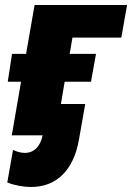

<svg xmlns="http://www.w3.org/2000/svg" viewBox="-20 -540 527 766"><path d="M32 58 9 188C40 200 74 206 104 206C206 206 274 138 295 17L320 -125H223L238 -214H343L363 -325H258L269 -390H464L487 -520H118L84 -325H28L11 -214H64L27 0H150C141 44 116 70 79 70C65 70 48 66 32 58Z"/></svg>

Font: Fixel Display ExtraBold
Style: Italic
Weight: 800
Italic angle: -10°
Designer: AlfaBravo + MacPaw
Foundry: Kyrylo Tkachov, Marchela Mozhyna, Serhii Makarenko, Maria Weinstein, Zakhar Kryvoshyya
Version: Version 1.210;Glyphs 3.2 (3217)